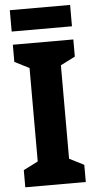

<svg xmlns="http://www.w3.org/2000/svg" viewBox="-60 -923 476 958"><g transform="rotate(-5 178.5 -443.5)"><path d="M329 -887H27V-780H329ZM330 0V-86L257 -123V-591L330 -628V-714H27V-628L100 -591V-123L27 -86V0Z"/></g></svg>

Font: Noto Sans Gujarati Condensed ExtraBold
Style: Regular
Weight: 800
Width: 3
Designer: Jelle Bosma - Monotype Design Team, Universal Thirst
Foundry: Monotype Imaging Inc.
Version: Version 2.106